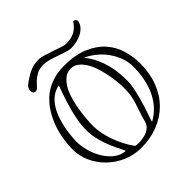

<svg xmlns="http://www.w3.org/2000/svg" viewBox="-227 -1030 1234 1234"><g transform="rotate(-45 390.0 -413.5)"><path d="M360 29Q292 29 234 3Q176 -23 132.5 -65.5Q89 -108 64.5 -163Q40 -218 40 -276Q40 -319 47.5 -366.5Q55 -414 71.5 -460.5Q88 -507 114 -549Q140 -591 176 -624Q213 -657 264.5 -676.5Q316 -696 378 -696Q485 -696 554.5 -665Q624 -634 665 -585.5Q706 -537 722.5 -478Q739 -419 739 -363Q739 -271 711 -198.5Q683 -126 632.5 -75.5Q582 -25 512.5 2Q443 29 360 29ZM240 -288Q240 -255 247.5 -219.5Q255 -184 267.5 -148Q280 -112 298 -77.5Q316 -43 337 -13Q339 -8 347.5 -6.5Q356 -5 364 -5Q385 -5 406 -8Q427 -11 445 -18.5Q463 -26 476.5 -39.5Q490 -53 496 -74Q507 -116 517.5 -145.5Q528 -175 536 -201Q544 -227 549 -254.5Q554 -282 554 -322Q554 -344 551 -377Q548 -410 541 -446.5Q534 -483 522.5 -520Q511 -557 493.5 -586.5Q476 -616 452.5 -634.5Q429 -653 399 -653Q367 -653 343 -634Q319 -615 301 -584.5Q283 -554 271.5 -514.5Q260 -475 253 -434.5Q246 -394 243 -355.5Q240 -317 240 -288ZM93 -295Q93 -261 103.5 -217Q114 -173 136.5 -132.5Q159 -92 193 -62.5Q227 -33 274 -28Q274 -29 274.5 -30Q275 -31 275 -32Q259 -63 244 -95Q229 -127 217 -161Q205 -195 197.5 -230.5Q190 -266 190 -304Q190 -367 210.5 -447.5Q231 -528 269 -630Q230 -623 202 -600.5Q174 -578 154.5 -546Q135 -514 123 -477Q111 -440 104.5 -405Q98 -370 95.5 -340.5Q93 -311 93 -295ZM602 -337Q602 -306 593.5 -266.5Q585 -227 573 -185.5Q561 -144 548 -106Q535 -68 526 -40Q609 -86 651 -172.5Q693 -259 693 -378Q693 -420 678 -460.5Q663 -501 638 -536Q613 -571 579 -598.5Q545 -626 508 -642Q538 -606 556 -567.5Q574 -529 584.5 -490Q595 -451 598.5 -412.5Q602 -374 602 -337ZM115 -733Q115 -759 132 -772.5Q149 -786 171 -800Q196 -817 225 -828.5Q254 -840 292 -840Q313 -840 341.5 -831.5Q370 -823 398.5 -813Q427 -803 452 -794.5Q477 -786 491 -786Q538 -786 569 -802Q600 -818 625 -856Q637 -856 641.5 -851.5Q646 -847 650 -837Q645 -811 629 -793.5Q613 -776 590.5 -764.5Q568 -753 542.5 -748Q517 -743 494 -743Q478 -743 453 -751Q428 -759 400 -769Q372 -779 343.5 -787Q315 -795 293 -795Q256 -795 231.5 -781.5Q207 -768 190 -751.5Q173 -735 161 -721.5Q149 -708 137 -708Q125 -708 120 -715Q115 -722 115 -733Z"/></g></svg>

Font: Miltonian
Style: Regular
Weight: 400
Designer: Pablo Impallari
Foundry: Pablo Impallari
Version: Version 1.008